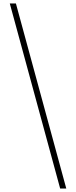

<svg xmlns="http://www.w3.org/2000/svg" viewBox="-20 -819 435 1098"><path d="M359 259 71 -799H36L324 259Z"/></svg>

Font: Noto Serif Sinhala ExtraLight
Style: Regular
Weight: 200
Designer: Jelle Bosma - Monotype Design Team
Foundry: Monotype Imaging Inc.
Version: Version 2.007